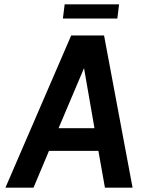

<svg xmlns="http://www.w3.org/2000/svg" viewBox="-20 -863 704 882"><path d="M5 -1 307 -700H458L589 -1H462L432 -170H205L134 -1ZM366 -550 249 -274H414ZM519 -778H269L277 -843H527Z"/></svg>

Font: Kulim Park
Style: Bold Italic
Weight: 700
Italic angle: -8°
Designer: Noponies / Dale Sattler
Foundry: Noponies
Version: Version 1.000; ttfautohint (v1.8.3)